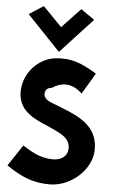

<svg xmlns="http://www.w3.org/2000/svg" viewBox="-66 -1068 681 1134"><g transform="rotate(5 274.0 -500.5)"><path d="M62 -968 259 -761 450 -968 369 -1024 259 -908 147 -1023ZM55 -492C63 -388 158 -350 234 -318C301 -287 366 -264 366 -200C366 -149 323 -124 275 -126C192 -128 141 -167 98 -192L15 -67C101 -8 174 25 279 23C400 19 513 -83 520 -194V-219V-220C513 -367 365 -408 277 -445C237 -460 199 -471 196 -504C196 -531 210 -544 236 -546C285 -580 347 -587 406 -535L414 -528L488 -652L480 -657C392 -709 337 -731 241 -722C137 -708 60 -617 55 -520C54 -511 54 -501 55 -492Z"/></g></svg>

Font: Bluebird
Style: SfBdNrw
Weight: 700
Designer: Jasper
Foundry: Cannot Into Space Fonts
Version: Version 0.98